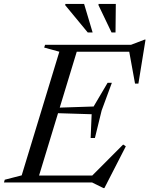

<svg xmlns="http://www.w3.org/2000/svg" viewBox="-49 -921 754 969"><path d="M250.5 -660 174 -681 178.5 -695H349L137.5 0H-29L-25 -14L60.5 -36ZM601.5 -669.5 645.5 -660H279L290.5 -695H612.5L680.5 -721H685.5L649.5 -499H632.5ZM472.5 28 416 0H78L89.5 -35H474.5L407 -25.5L572.5 -191.5L586 -182.5L478 28ZM430 -224.5H408.5L413.5 -344.5L186.5 -351.5L194.5 -376L423.5 -383.5L494 -503H515.5L464 -363.5ZM418.5 -757H394L280 -895L281 -901H375.5ZM534 -757H514L448 -895L448.5 -901H535.5Z"/></svg>

Font: Newsreader 48pt
Style: Italic
Weight: 400
Italic angle: -17°
Version: Version 1.003